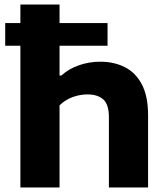

<svg xmlns="http://www.w3.org/2000/svg" viewBox="-20 -828 738 848"><path d="M70 0V-626H3V-726H70V-808H243V-726H455V-626H243V-494.5H251Q285 -525 329.8 -540.2Q374.5 -555.5 423 -555.5Q483.5 -555.5 531.2 -531.5Q579 -507.5 606.5 -455.2Q634 -403 634 -319V0H461V-309.5Q461 -367 436 -389Q411 -411 366.5 -411Q332 -411 299 -398.5Q266 -386 243 -362.5V0Z"/></svg>

Font: Encode Sans Expanded Expanded
Style: Bold
Weight: 700
Width: 7
Designer: Multiple Designers
Foundry: Impallari Type
Version: Version 3.000; ttfautohint (v1.8.3) -l 8 -r 50 -G 200 -x 14 